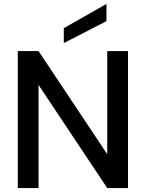

<svg xmlns="http://www.w3.org/2000/svg" viewBox="-20 -961 745 981"><path d="M71 0V-700H177L528 -173V-700H634V0H528L177 -527V0ZM306 -741V-817L524 -941V-853Z"/></svg>

Font: DeepMind Sans Medium
Style: Regular
Weight: 500
Designer: Jonny Pinhorn / Modifications: Colophon Foundry
Foundry: Colophon Foundry
Version: Version 1.002; ttfautohint (v1.8.2)